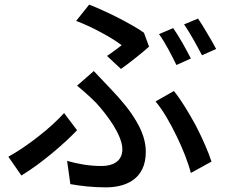

<svg xmlns="http://www.w3.org/2000/svg" viewBox="-20 -779 980 827"><path d="M418 -638C453 -619 484 -600 504 -584C491 -574 465 -554 441 -538L501 -482C537 -507 599 -557 622 -578L600 -638C571 -659 530 -681 488 -703C446 -724 401 -745 364 -759L308 -689C345 -675 383 -657 418 -638ZM468 -240C490 -204 507 -167 507 -136C507 -82 463 -64 418 -64C365 -64 319 -72 269 -86L283 14C327 22 379 28 436 28C516 28 608 -3 608 -125C608 -170 593 -213 567 -257C541 -302 503 -348 456 -397C432 -422 409 -447 384 -473L312 -410C340 -387 370 -360 393 -337C417 -311 445 -276 468 -240ZM740 -194C767 -139 790 -81 802 -34L891 -83C877 -126 852 -183 823 -239C793 -294 760 -349 729 -387L650 -342C682 -304 713 -250 740 -194ZM145 -191C102 -157 56 -126 16 -104L72 -23C120 -52 166 -87 208 -122C249 -156 286 -191 312 -218L256 -292C229 -262 189 -225 145 -191ZM766 -594C752 -618 738 -641 726 -658L665 -632C678 -614 692 -591 705 -567C718 -543 730 -519 740 -499L802 -527C793 -546 779 -570 766 -594ZM874 -633C860 -657 845 -682 833 -699L773 -674C786 -655 800 -632 813 -609C827 -585 839 -561 850 -541L911 -568C902 -585 889 -609 874 -633Z"/></svg>

Font: GenSekiGothic2 TW M
Style: Regular
Weight: 500
Version: Version 2.100;PS 2.1;hotconv 16.6.51;makeotf.lib2.5.65220 DE